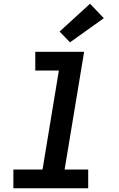

<svg xmlns="http://www.w3.org/2000/svg" viewBox="-20 -1014 640 1034"><path d="M52 0V-101H209L297 -634H170V-735H433L328 -101H455V0ZM357 -786 301 -844 465 -994 539 -916Z"/></svg>

Font: Iosevka Curly Extended Oblique
Style: Bold
Weight: 700
Width: 7
Italic angle: -9°
Monospace: yes
Designer: Belleve Invis
Foundry: Belleve Invis
Version: Version 11.1.0; ttfautohint (v1.8.3)